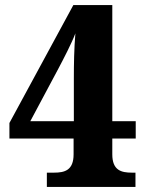

<svg xmlns="http://www.w3.org/2000/svg" viewBox="-20 -734 571 754"><path d="M164 -56V0H512V-56H498C456 -56 421 -65 421 -128V-190H513V-258H421V-714H268L17 -251V-190H269V-128C269 -65 234 -56 192 -56ZM270 -258H99L209 -464C229 -502 262 -565 276 -603C271 -542 270 -483 270 -425Z"/></svg>

Font: Noto Serif Sinhala SemiCondensed ExtraBold
Style: Regular
Weight: 800
Width: 4
Designer: Jelle Bosma - Monotype Design Team
Foundry: Monotype Imaging Inc.
Version: Version 2.007